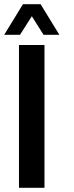

<svg xmlns="http://www.w3.org/2000/svg" viewBox="-42 -899 353 919"><path d="M67.9 -878.9H152.3L242.2 -732.4H166.5L110.4 -821.3L53.7 -732.4H-22ZM48.8 -683.6H170.9V0H48.8Z"/></svg>

Font: California Gothic
Style: Regular
Weight: 400
Version: Version 2.2;